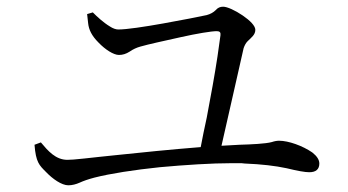

<svg xmlns="http://www.w3.org/2000/svg" viewBox="-20 -649 1040 573"><path d="M240 -607 257 -612C269 -600 288 -582 308 -570C317 -564 326 -561 333 -561C358 -561 411 -569 467 -579C523 -589 574 -599 597 -604C608 -607 617 -612 624 -619C630 -626 637 -629 646 -629C658 -629 682 -618 704 -603C726 -588 742 -572 742 -560C742 -545 730 -537 719 -526C714 -521 710 -514 707 -505C704 -492 700 -475 695 -452C690 -429 684 -404 678 -377C665 -321 652 -262 641 -214C660 -215 678 -216 695 -217C730 -218 773 -220 791 -225C800 -228 807 -229 813 -229C841 -229 883 -214 912 -194C926 -183 933 -172 933 -161C933 -144 923 -135 903 -135C890 -135 868 -139 835 -147C802 -154 761 -159 710 -161C705 -162 699 -162 693 -162C686 -162 679 -162 672 -162C612 -162 534 -157 457 -150C380 -142 309 -131 262 -119C243 -114 229 -109 218 -104C207 -99 195 -96 184 -96C164 -96 137 -115 117 -136C97 -156 87 -165 83 -217L102 -224C123 -199 146 -172 181 -172C189 -172 206 -173 232 -176C257 -179 289 -182 326 -186C401 -194 491 -203 579 -210C584 -237 590 -266 597 -298C609 -361 621 -427 629 -480C633 -507 636 -528 638 -544C639 -552 636 -556 627 -556C611 -556 568 -549 519 -538C470 -527 423 -517 399 -510C388 -507 377 -502 367 -495C356 -488 346 -485 335 -485C319 -485 294 -501 274 -522C254 -542 245 -560 243 -580C242 -589 241 -598 240 -607Z"/></svg>

Font: CJK Symbols
Style: Regular
Weight: 400
Designer: Ryoko NISHIZUKA 西塚涼子 (kana & ideographs); Frank Grießhammer (serif-style Latin); Paul D. Hunt (sans serif–style Latin); 
Foundry: Unicode
Version: Version 2.000;hotconv 1.1.0;makeotfexe 2.6.0